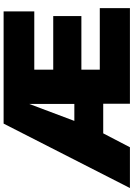

<svg xmlns="http://www.w3.org/2000/svg" viewBox="142 -882 740 1064"><g transform="rotate(-90 512.0 -350.0)"><path d="M2 0 359 -700H981V-530H658V-425H955V-269H658V-167H999V0H469V-148H305L228 0ZM374 -308H468V-558Z"/></g></svg>

Font: Georama ExtraBold
Style: Regular
Weight: 800
Designer: Jean-Baptiste Levee
Foundry: Production Type
Version: Version 1.001